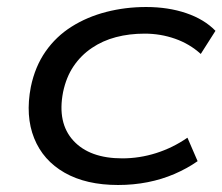

<svg xmlns="http://www.w3.org/2000/svg" viewBox="-20 -519 635 548"><path d="M317 9Q226 9 164.5 -26Q103 -61 77.5 -124.5Q52 -188 68 -271Q80 -329 110 -372Q140 -415 184.5 -443Q229 -471 283.5 -485Q338 -499 397 -499Q460 -499 511.5 -481.5Q563 -464 595 -431L553 -365Q521 -394 479.5 -408.5Q438 -423 393 -423Q349 -423 311 -413Q273 -403 242 -382Q211 -361 190 -330Q169 -299 160 -256Q143 -168 189.5 -117.5Q236 -67 329 -67Q378 -67 425.5 -82Q473 -97 515 -126L544 -59Q514 -38 478 -22.5Q442 -7 401.5 1Q361 9 317 9Z"/></svg>

Font: Nunito Sans 10pt Expanded
Style: Italic
Weight: 400
Width: 7
Italic angle: -9°
Designer: Vernon Adams
Foundry: Vernon Adams
Version: Version 3.101;gftools[0.9.27]